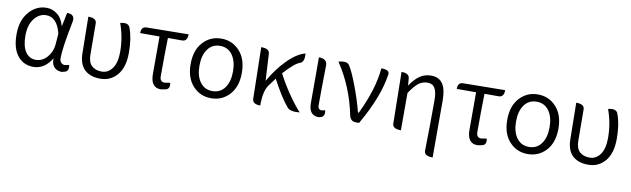

<svg xmlns="http://www.w3.org/2000/svg" viewBox="-44 -1077 5913 1799"><g transform="rotate(10 2912.0 -177.5)"><path d="M260 13Q166 13 109 -58Q53 -129 53 -261Q53 -394 122 -474Q191 -554 289 -554Q345 -554 391 -518Q437 -483 458 -407L485 -540Q565 -540 550 -466Q498 -207 498 -112Q498 -85 513 -70Q528 -55 547 -55L589 -63Q601 -1 552 8L530 13Q487 13 459 -15Q431 -44 434 -99Q366 13 260 13ZM173 -109Q210 -56 271 -56Q332 -56 378 -107Q424 -159 430 -230L438 -334Q401 -485 297 -485Q231 -485 184 -425Q137 -365 137 -264Q137 -163 173 -109Z M687 -540Q766 -540 766 -490L768 -194Q768 -122 803 -88Q839 -55 899 -55Q959 -55 998 -108Q1038 -162 1038 -266Q1038 -405 991 -534Q1070 -554 1085 -503Q1120 -410 1120 -272Q1120 -134 1057 -60Q995 13 897 13Q799 13 745 -40Q692 -93 692 -198L687 -540Z M1550 -63Q1562 -1 1513 6L1473 13Q1376 13 1376 -115V-473H1192Q1192 -535 1242 -535L1641 -540Q1641 -473 1591 -473H1456Q1452 -305 1452 -109Q1452 -55 1498 -55L1550 -63Z M2195 -270.5Q2195 -139 2125.5 -63Q2056 13 1951.5 13Q1847 13 1777.5 -62.5Q1708 -138 1708 -270Q1708 -402 1777.5 -478Q1847 -554 1951.5 -554Q2056 -554 2125.5 -478Q2195 -402 2195 -270.5ZM1792 -269.5Q1792 -171 1834.5 -113Q1877 -55 1951.5 -55Q2026 -55 2068.5 -113Q2111 -171 2111 -269.5Q2111 -368 2068.5 -426.5Q2026 -485 1951.5 -485Q1877 -485 1834.5 -426.5Q1792 -368 1792 -269.5Z M2418 0Q2343 0 2342 -50L2332 -540Q2412 -540 2413 -490L2427 -236Q2495 -356 2582 -444Q2669 -532 2751 -554Q2758 -477 2720 -460Q2669 -446 2567 -333Q2608 -251 2670 -159Q2732 -67 2793 0Q2704 9 2675 -25Q2608 -102 2517 -273Q2495 -245 2462 -198Q2421 -142 2418 -28V0Z M2881 -540Q2962 -540 2960 -474Q2956 -240 2956 -98Q2956 -55 2993 -55L3025 -61Q3037 1 2988 10L2976 13Q2881 13 2881 -104V-540Z M3327 0Q3277 0 3264 -54Q3211 -318 3068 -532Q3149 -554 3171 -516Q3204 -468 3254 -335Q3304 -203 3329 -100Q3334 -83 3343 -103Q3458 -343 3475 -540Q3557 -540 3549 -494Q3518 -277 3358 0Z M4093 199Q4011 199 4012 149Q4017 -66 4017 -333Q4017 -412 3995 -447Q3974 -483 3926 -483Q3878 -483 3841 -455Q3804 -427 3756 -355V0Q3675 0 3675 -50L3667 -540Q3741 -540 3744 -490L3749 -424Q3794 -491 3840 -522Q3887 -554 3947 -554Q4023 -554 4058 -501Q4093 -449 4093 -343V199Z M4562 -63Q4574 -1 4525 6L4485 13Q4388 13 4388 -115V-473H4204Q4204 -535 4254 -535L4653 -540Q4653 -473 4603 -473H4468Q4464 -305 4464 -109Q4464 -55 4510 -55L4562 -63Z M5207 -270.5Q5207 -139 5137.5 -63Q5068 13 4963.5 13Q4859 13 4789.5 -62.5Q4720 -138 4720 -270Q4720 -402 4789.5 -478Q4859 -554 4963.5 -554Q5068 -554 5137.5 -478Q5207 -402 5207 -270.5ZM4804 -269.5Q4804 -171 4846.5 -113Q4889 -55 4963.5 -55Q5038 -55 5080.5 -113Q5123 -171 5123 -269.5Q5123 -368 5080.5 -426.5Q5038 -485 4963.5 -485Q4889 -485 4846.5 -426.5Q4804 -368 4804 -269.5Z M5329 -540Q5408 -540 5408 -490L5410 -194Q5410 -122 5445 -88Q5481 -55 5541 -55Q5601 -55 5640 -108Q5680 -162 5680 -266Q5680 -405 5633 -534Q5712 -554 5727 -503Q5762 -410 5762 -272Q5762 -134 5699 -60Q5637 13 5539 13Q5441 13 5387 -40Q5334 -93 5334 -198L5329 -540Z"/></g></svg>

Font: Swei Half Moon CJK TC
Style: DemiLight
Weight: 350
Version: Version 2.125